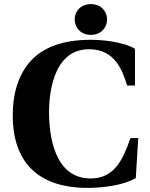

<svg xmlns="http://www.w3.org/2000/svg" viewBox="-20 -901 729 936"><path d="M344 -806C344 -768 372 -731 423 -731C474 -731 502 -768 502 -806C502 -844 474 -881 423 -881C372 -881 344 -844 344 -806ZM42 -339C42 -125 151 15 408 15C478 15 582 3 642 -33L654 -228H616C578 -118 535 -31 422 -31C244 -31 219 -242 219 -355C219 -428 233 -661 414 -661C542 -661 577 -556 600 -484H638V-663C578 -699 473 -707 423 -707C282 -707 187 -668 128 -602C67 -534 42 -439 42 -339Z"/></svg>

Font: Heuristica
Style: Bold
Weight: 700
Version: Version 1.0.1